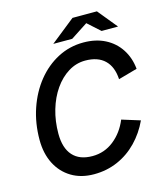

<svg xmlns="http://www.w3.org/2000/svg" viewBox="-124 -941 916 1048"><g transform="rotate(-15 334.0 -417.5)"><path d="M278 10Q205 10 151 -22.5Q97 -55 67.5 -113Q38 -171 38 -248Q38 -342 66 -424Q94 -506 144 -568Q194 -630 261 -665Q328 -700 406 -700Q476 -700 528.5 -673Q581 -646 612.5 -597.5Q644 -549 650 -486L543 -456Q539 -527 500 -564.5Q461 -602 390 -602Q339 -602 294.5 -574.5Q250 -547 216.5 -499Q183 -451 164.5 -388Q146 -325 146 -254Q146 -173 184 -130.5Q222 -88 295 -88Q363 -88 416 -130Q469 -172 497 -240L600 -208Q570 -143 522 -93.5Q474 -44 412 -17Q350 10 278 10ZM246 -735 384 -845H489L474 -814L353 -735ZM519 -735 431 -814 417 -845H522L612 -735Z"/></g></svg>

Font: Radio Canada Big
Style: Italic
Weight: 400
Italic angle: -12°
Designer: Étienne Aubert Bonn
Foundry: Coppers and Brasses
Version: Version 1.001